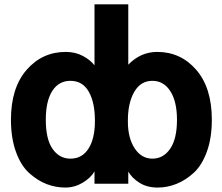

<svg xmlns="http://www.w3.org/2000/svg" viewBox="-20 -844 1021 882"><path d="M30.3 -293.9Q30.3 -440.4 102.1 -522.9Q173.8 -605.5 282.2 -605.5Q326.2 -605.5 360.8 -586.9Q395.5 -568.4 414.1 -543.9V-824.2H569.3V-546.9Q626 -605.5 702.1 -605.5Q810.5 -605.5 881.8 -522.9Q953.1 -440.4 953.1 -293.9Q953.1 -210 930.2 -147Q907.2 -84 869.6 -49.8Q832 -15.6 790 1Q748 17.6 704.1 17.6Q655.3 17.6 620.6 -4.4Q585.9 -26.4 569.3 -55.7V0H414.1V-56.6Q396.5 -26.4 359.4 -4.4Q322.3 17.6 280.3 17.6Q235.4 17.6 193.8 1.5Q152.3 -14.6 114.3 -48.8Q76.2 -83 53.2 -146.5Q30.3 -210 30.3 -293.9ZM190.4 -293.9Q190.4 -204.1 221.7 -159.7Q252.9 -115.2 303.7 -115.2Q357.4 -115.2 386.7 -161.6Q416 -208 416 -287.1V-291Q416 -373 387.7 -422.9Q359.4 -472.7 303.7 -472.7Q250 -472.7 220.2 -426.3Q190.4 -379.9 190.4 -293.9ZM567.4 -286.1Q567.4 -210 598.6 -162.6Q629.9 -115.2 679.7 -115.2Q730.5 -115.2 761.7 -160.6Q793 -206.1 793 -293.9Q793 -377 762.7 -424.8Q732.4 -472.7 679.7 -472.7Q626 -472.7 596.7 -421.9Q567.4 -371.1 567.4 -290Z"/></svg>

Font: Gothic A1 Black
Style: Regular
Weight: 900
Version: Version 2.50